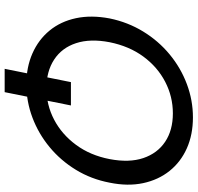

<svg xmlns="http://www.w3.org/2000/svg" viewBox="-32 -715 847 823"><g transform="rotate(90 391.5 -303.5)"><path d="M332 -184H432L375 100H275ZM341 7Q268 7 209 -19Q150 -45 111 -92.5Q72 -140 58 -205.5Q44 -271 59 -350Q75 -428 115 -493.5Q155 -559 213 -607Q271 -655 340.5 -681Q410 -707 483 -707Q557 -707 615.5 -681Q674 -655 712.5 -607Q751 -559 765 -493.5Q779 -428 763 -350Q748 -271 708 -205.5Q668 -140 610.5 -92.5Q553 -45 484 -19Q415 7 341 7ZM358 -79Q430 -79 493 -112Q556 -145 601 -206Q646 -267 662 -350Q678 -434 657.5 -494.5Q637 -555 587.5 -588Q538 -621 466 -621Q394 -621 330.5 -588Q267 -555 222.5 -494.5Q178 -434 161 -350Q145 -267 165 -206Q185 -145 235.5 -112Q286 -79 358 -79Z"/></g></svg>

Font: Albert Sans Medium
Style: Italic
Weight: 500
Italic angle: -11.25°
Designer: Andreas Rasmussen
Foundry: a.Foundry
Version: Version 1.025